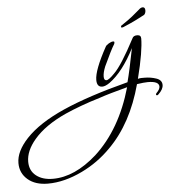

<svg xmlns="http://www.w3.org/2000/svg" viewBox="-356 -323 654 702"><g transform="rotate(-5 -29.5 28.0)"><path d="M-208 334Q-254 334 -281.5 310.5Q-309 287 -309 250Q-309 207 -266 161Q-218 110 -125.5 69Q-33 28 114 -10Q125 -51 141 -133Q98 -49 48 -13Q32 -2 21 -2Q1 -2 1 -28Q1 -64 46 -146Q49 -152 58.5 -157.5Q68 -163 74 -163Q80 -163 79 -159L78 -154Q71 -143 61 -123Q51 -103 38 -75Q29 -53 29 -38Q29 -24 38 -24Q47 -24 68 -46Q96 -73 146 -168Q150 -178 164 -178Q178 -178 178 -165Q178 -143 172 -106.5Q166 -70 153 -19Q160 -21 166 -21Q172 -21 178 -21Q200 -21 220.5 -14Q241 -7 241 11Q241 27 223 44Q220 47 218 47Q214 47 214 44Q214 41 216 39Q229 26 229 16Q229 -4 188 -4Q181 -4 171 -3Q161 -2 148 0Q110 141 26 225Q-21 273 -81 302Q-147 334 -208 334ZM-188 318Q-108 318 -27 246Q68 159 111 8Q77 17 51 24.5Q25 32 8 38Q-29 49 -61.5 61Q-94 73 -121 85Q-198 120 -238 167Q-273 208 -273 248Q-273 281 -249.5 299.5Q-226 318 -188 318ZM112 -211Q108 -211 108 -213Q108 -218 111 -219Q138 -237 151.5 -248Q165 -259 179 -271Q186 -278 193 -278Q202 -278 202 -266Q202 -256 196 -250Q177 -240 162 -232.5Q147 -225 121 -214Q115 -211 112 -211Z"/></g></svg>

Font: Passions Conflict
Style: Regular
Weight: 400
Designer: Robert E. Leuschke
Foundry: Robert E. Leuschke
Version: Version 1.010; ttfautohint (v1.8.3)